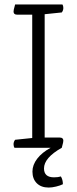

<svg xmlns="http://www.w3.org/2000/svg" viewBox="-20 -665 346 864"><path d="M258 0H45Q41 -6 41 -16Q41 -27 48 -36L125 -44V-599H57Q41 -599 41 -613Q41 -620 46 -637L48 -645H261Q265 -639 265 -629Q265 -618 258 -609L181 -601V-46H249Q265 -46 265 -32Q265 -25 260 -8ZM208 0H258Q178 45 178 93Q178 133 223 133Q242 133 254 129Q263 144 263 164Q251 170 232.5 174.5Q214 179 199 179Q165 179 145.5 159.5Q126 140 126 107Q126 77 147.5 49Q169 21 208 0Z"/></svg>

Font: Scope One
Style: Regular
Weight: 400
Designer: Dalton Maag Ltd
Foundry: Dalton Maag Ltd
Version: Version 1.001; ttfautohint (v1.4.1) -l 11 -r 50 -G 50 -x 14 